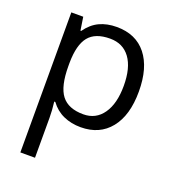

<svg xmlns="http://www.w3.org/2000/svg" viewBox="-141 -652 896 999"><g transform="rotate(20 306.5 -152.5)"><path d="M335 9.8Q282.7 9.8 239.5 -9.5Q196.3 -28.8 167 -68.8H161.1Q167 -22 167 20V240.2H85.9V-535.2H151.9L163.1 -461.9H167Q198.2 -505.9 239.7 -525.4Q281.2 -544.9 335 -544.9Q441.4 -544.9 499.3 -472.2Q557.1 -399.4 557.1 -268.1Q557.1 -136.2 498.3 -63.2Q439.5 9.8 335 9.8ZM323.2 -476.1Q241.2 -476.1 204.6 -430.7Q168 -385.3 167 -286.1V-268.1Q167 -155.3 204.6 -106.7Q242.2 -58.1 325.2 -58.1Q394.5 -58.1 433.8 -114.3Q473.1 -170.4 473.1 -269Q473.1 -369.1 433.8 -422.6Q394.5 -476.1 323.2 -476.1Z"/></g></svg>

Font: f01206874
Style: Regular
Weight: 400
Foundry: Ascender Corporation
Version: Version 1.10